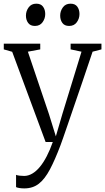

<svg xmlns="http://www.w3.org/2000/svg" viewBox="-22 -769 569 1040"><path d="M110 251.5Q95 251.5 83 249.5Q71 247.5 65 244.5V178Q71 181 83.8 182.5Q96.5 184 109 184Q131 184 152.5 171.5Q174 159 193.8 135.2Q213.5 111.5 231.2 77.2Q249 43 264 0H225L44 -488.5L-1.5 -501.5V-532.5H196V-501.5L129 -489L243 -151.5L280.5 -30.5L316 -152L419.5 -489L360.5 -501.5V-532.5H527.5V-501.5L479.5 -489Q450.5 -402 425.5 -329.2Q400.5 -256.5 380.5 -198Q360.5 -139.5 345.5 -95.8Q330.5 -52 320.5 -23.5Q310.5 5 306 17Q276 96.5 248.5 148.5Q221 200.5 188.5 226Q156 251.5 110 251.5ZM166.5 -628.5Q142.5 -628.5 130.5 -644.8Q118.5 -661 118.5 -684.5Q118.5 -709 133.2 -729Q148 -749 174 -749H175Q199.5 -749 211.2 -732.8Q223 -716.5 223 -693Q223 -668.5 208.5 -648.5Q194 -628.5 167.5 -628.5ZM352 -628.5Q327.5 -628.5 315.8 -644.8Q304 -661 304 -684.5Q304 -709 318.5 -729Q333 -749 359.5 -749H360.5Q385 -749 396.8 -732.8Q408.5 -716.5 408.5 -693Q408.5 -668.5 394 -648.5Q379.5 -628.5 353 -628.5Z"/></svg>

Font: Merriweather 72pt Light
Style: Regular
Weight: 300
Version: Version 2.100